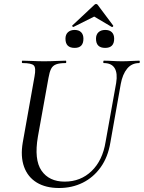

<svg xmlns="http://www.w3.org/2000/svg" viewBox="-20 -929 721 962"><path d="M562 -513Q570 -562 554.5 -587.5Q539 -613 500 -613Q497 -613 497.5 -619Q498 -625 500 -625Q522 -625 544 -623.5Q566 -622 592 -622Q616 -622 638 -623.5Q660 -625 677 -625Q681 -625 680.5 -619Q680 -613 677 -613Q640 -613 617 -585Q594 -557 585 -508L533 -215Q521 -142 484.5 -91Q448 -40 394.5 -13.5Q341 13 276 13Q209 13 164 -14.5Q119 -42 100.5 -93.5Q82 -145 94 -215L153 -546Q161 -589 149.5 -601Q138 -613 93 -613Q89 -613 89.5 -619Q90 -625 92 -625Q115 -625 143 -623.5Q171 -622 200 -622Q233 -622 261 -623.5Q289 -625 309 -625Q312 -625 312 -619Q312 -613 309 -613Q278 -613 261 -606.5Q244 -600 236 -584Q228 -568 223 -539L170 -245Q150 -129 188 -74Q226 -19 304 -19Q384 -19 439 -72Q494 -125 509 -218ZM507 -689Q461 -689 461 -735Q461 -756 473.5 -767.5Q486 -779 507 -779Q529 -779 540.5 -767.5Q552 -756 552 -735Q552 -689 507 -689ZM354 -689Q308 -689 308 -735Q308 -756 320.5 -767.5Q333 -779 354 -779Q375 -779 386.5 -767.5Q398 -756 398 -735Q398 -689 354 -689ZM348 -794Q347 -793 343.5 -796Q340 -799 342 -801L452 -904Q456 -909 461.5 -909Q467 -909 470 -904L547 -801Q549 -799 545.5 -795.5Q542 -792 540 -794L452 -846Z"/></svg>

Font: Cormorant Light Medium
Style: Italic
Weight: 500
Italic angle: -10°
Version: Version 4.000